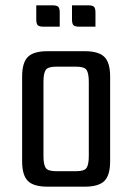

<svg xmlns="http://www.w3.org/2000/svg" viewBox="-20 -700 496 720"><path d="M63 -413Q63 -465 84.5 -486.5Q106 -508 158 -508H298Q350 -508 371.5 -486.5Q393 -465 393 -413V-95Q393 -43 371.5 -21.5Q350 0 298 0H158Q106 0 84.5 -21.5Q63 -43 63 -95ZM190 -450Q159 -450 151 -437Q143 -424 143 -393V-115Q143 -84 151 -71Q159 -58 190 -58H266Q297 -58 305 -71Q313 -84 313 -115V-393Q313 -424 305 -437Q297 -450 266 -450ZM204 -600H143Q127 -600 121.5 -605.5Q116 -611 116 -627V-680H177Q193 -680 198.5 -674.5Q204 -669 204 -653ZM338 -600H277Q261 -600 255.5 -605.5Q250 -611 250 -627V-680H311Q327 -680 332.5 -674.5Q338 -669 338 -653Z"/></svg>

Font: Rationale
Style: Regular
Weight: 400
Designer: Cyreal (www.cyreal.org)
Foundry: Cyreal (www.cyreal.org)
Version: Version 1.011